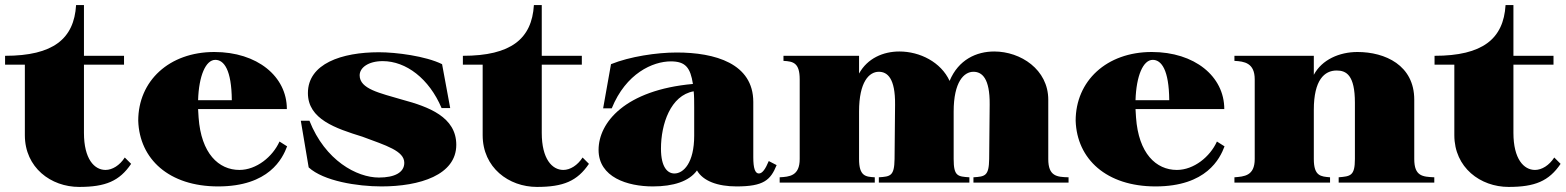

<svg xmlns="http://www.w3.org/2000/svg" viewBox="-23 -720 6176 757"><path d="M-3 -465H75V-187C75 -59 178 17 289 17C393 17 448 -6 494 -74L469 -99C449 -68 420 -50 393 -50C349 -50 308 -93 308 -196V-465H466V-500H308V-700H277C269 -567 187 -500 -3 -500Z M837 15C1038 15 1091 -95 1109 -143L1079 -162C1052 -102 988 -50 921 -50C839 -50 770 -115 760 -257L758 -290H1108C1108 -419 991 -515 822 -515C644 -515 522 -401 522 -244C527 -93 643 15 837 15ZM758 -325C761 -421 788 -484 826 -484C860 -484 890 -445 891 -325Z M1481 15C1632 15 1776 -30 1776 -149C1776 -259 1667 -299 1563 -327C1475 -353 1395 -369 1395 -423C1395 -453 1429 -479 1486 -479C1578 -479 1669 -410 1718 -294H1752L1720 -467C1655 -499 1539 -514 1471 -514C1324 -514 1191 -469 1191 -353C1191 -250 1300 -214 1406 -181C1500 -146 1571 -125 1571 -78C1571 -40 1533 -20 1471 -20C1384 -20 1259 -87 1197 -244H1163L1194 -60C1253 -6 1386 15 1481 15Z M1802 -465H1880V-187C1880 -59 1983 17 2094 17C2198 17 2253 -6 2299 -74L2274 -99C2254 -68 2225 -50 2198 -50C2154 -50 2113 -93 2113 -196V-465H2271V-500H2113V-700H2082C2074 -567 1992 -500 1802 -500Z M2551 15C2632 15 2694 -5 2725 -48C2749 -6 2807 15 2881 15C2988 15 3015 -10 3039 -69L3008 -85C2995 -54 2983 -36 2969 -36C2954 -36 2947 -57 2947 -100V-318C2947 -470 2796 -513 2645 -513C2566 -513 2460 -497 2386 -467L2355 -293H2389C2445 -431 2551 -478 2622 -478C2680 -478 2699 -453 2709 -389C2442 -365 2337 -237 2337 -129C2337 -21 2451 15 2551 15ZM2636 -36C2610 -36 2583 -59 2583 -134C2583 -231 2621 -344 2712 -360C2714 -341 2714 -320 2714 -296V-185C2714 -78 2672 -36 2636 -36Z M3051 -21V0H3426V-21C3390 -23 3364 -25 3364 -93V-280C3364 -398 3404 -437 3442 -437C3476 -437 3507 -411 3506 -308L3504 -93C3503 -26 3488 -24 3442 -21V0H3799V-21C3753 -24 3737 -25 3737 -93V-280C3737 -398 3778 -437 3815 -437C3849 -437 3880 -411 3879 -308L3877 -93C3876 -26 3861 -24 3815 -21V0H4190V-21C4144 -22 4110 -25 4110 -93V-327C4110 -446 4001 -517 3897 -517C3827 -517 3756 -485 3721 -401C3687 -475 3604 -517 3523 -517C3459 -517 3397 -490 3364 -430V-500H3066V-480C3105 -478 3130 -472 3130 -407V-93C3130 -26 3089 -23 3051 -21Z M4533 15C4734 15 4787 -95 4805 -143L4775 -162C4748 -102 4684 -50 4617 -50C4535 -50 4466 -115 4456 -257L4454 -290H4804C4804 -419 4687 -515 4518 -515C4340 -515 4218 -401 4218 -244C4223 -93 4339 15 4533 15ZM4454 -325C4457 -421 4484 -484 4522 -484C4556 -484 4586 -445 4587 -325Z M5553 -93V-327C5553 -463 5438 -515 5329 -515C5258 -515 5189 -485 5157 -425V-500H4844V-480C4883 -478 4924 -472 4924 -407V-93C4924 -26 4882 -24 4844 -21V0H5221V-21C5185 -24 5157 -25 5157 -93V-287C5157 -405 5199 -442 5247 -442C5285 -442 5319 -424 5319 -315V-93C5319 -26 5301 -25 5255 -21V0H5632V-21C5586 -23 5553 -25 5553 -93Z M5633 -465H5711V-187C5711 -59 5814 17 5925 17C6029 17 6084 -6 6130 -74L6105 -99C6085 -68 6056 -50 6029 -50C5985 -50 5944 -93 5944 -196V-465H6102V-500H5944V-700H5913C5905 -567 5823 -500 5633 -500Z"/></svg>

Font: Sprat Black
Style: Regular
Weight: 900
Designer: Ethan Nakache
Foundry: Collletttivo
Version: Version 2.000;Glyphs 3.2 (3217)